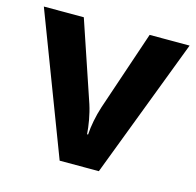

<svg xmlns="http://www.w3.org/2000/svg" viewBox="-85 -635 740 724"><g transform="rotate(15 284.5 -273.0)"><path d="M208 0H361L569 -546H413L308 -235C296 -198 288 -157 286 -123H282C280 -155 273 -198 261 -235L156 -546H0Z"/></g></svg>

Font: Noto Kufi Arabic
Style: Bold
Weight: 700
Designer: Monotype Design Team, David Williams, Khaled Hosny
Foundry: Google LLC
Version: Version 2.109